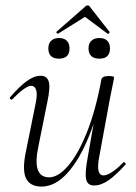

<svg xmlns="http://www.w3.org/2000/svg" viewBox="-20 -674 502 707"><path d="M133 13Q90 13 75.5 -18Q61 -49 76 -119L112 -297Q118 -328 113 -343Q108 -358 95 -358Q84 -358 66 -345Q48 -332 26 -309Q22 -305 18 -309Q14 -313 18 -317Q51 -355 78 -375Q105 -395 130 -395Q153 -395 159.5 -373.5Q166 -352 154 -297L122 -138Q109 -78 119 -49.5Q129 -21 161 -21Q194 -21 230.5 -63Q267 -105 299.5 -185.5Q332 -266 353 -380L364 -379Q344 -263 308.5 -174.5Q273 -86 228 -36.5Q183 13 133 13ZM326 9Q303 9 297.5 -12.5Q292 -34 302 -89L353 -380Q355 -394 379 -394Q392 -394 396 -392.5Q400 -391 400 -388Q400 -385 395 -361.5Q390 -338 385 -312L344 -89Q334 -28 361 -28Q373 -28 392 -40Q411 -52 433 -75Q436 -79 440.5 -74.5Q445 -70 441 -67Q407 -29 379.5 -10Q352 9 326 9ZM346 -458Q306 -458 306 -496Q306 -514 316.5 -524Q327 -534 346 -534Q365 -534 375 -524Q385 -514 385 -496Q385 -458 346 -458ZM197 -458Q158 -458 158 -496Q158 -514 168.5 -524Q179 -534 197 -534Q216 -534 226 -524Q236 -514 236 -496Q236 -458 197 -458ZM194 -550Q193 -549 189.5 -552Q186 -555 188 -557L293 -649Q297 -654 302.5 -654Q308 -654 311 -649L383 -557Q385 -555 381.5 -551.5Q378 -548 376 -550L293 -612Z"/></svg>

Font: Cormorant Light
Style: Italic
Weight: 300
Italic angle: -10°
Designer: Christian Thalmann (Catharsis Fonts)
Foundry: Catharsis Fonts
Version: Version 4.000